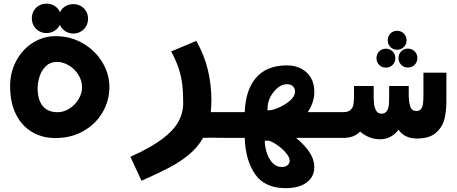

<svg xmlns="http://www.w3.org/2000/svg" viewBox="-20 -736 2440 1025"><path d="M34 -275.5Q34 -351 67.2 -412.2Q100.5 -473.5 156.2 -508.2Q212 -543 276 -543Q356.5 -543 422.5 -504.8Q488.5 -466.5 526.2 -403.8Q564 -341 564 -271.5Q564 -198.5 527.5 -136Q491 -73.5 425.2 -36.2Q359.5 1 276 1Q206 1 151.2 -31.2Q96.5 -63.5 65.2 -125.8Q34 -188 34 -275.5ZM418 -270Q418 -305.5 398.5 -336.8Q379 -368 347.8 -386.8Q316.5 -405.5 283.5 -405.5Q248.5 -405.5 225.8 -383.8Q203 -362 192.2 -330.5Q181.5 -299 181 -270Q179.5 -208 206.2 -172.5Q233 -137 287.5 -137Q320 -137 350.2 -156Q380.5 -175 399.2 -206Q418 -237 418 -270ZM150 -638.5Q150 -660.5 160.2 -678.2Q170.5 -696 188.2 -706.2Q206 -716.5 228.5 -716.5Q253 -716.5 272.2 -704Q291.5 -691.5 300.5 -670.5Q309.5 -690.5 328.5 -702.2Q347.5 -714 371.5 -714Q393.5 -714 411.5 -703.8Q429.5 -693.5 439.8 -675.8Q450 -658 450 -636Q450 -614 439.8 -596Q429.5 -578 411.5 -567.5Q393.5 -557 371.5 -557Q347 -557 327.8 -569.8Q308.5 -582.5 299.5 -603.5Q290 -583.5 271 -571.5Q252 -559.5 228.5 -559.5Q206 -559.5 188.2 -570Q170.5 -580.5 160.2 -598.5Q150 -616.5 150 -638.5Z M958 -186.5Q958 -244 952.8 -286.8Q947.5 -329.5 933.8 -371Q920 -412.5 894 -461.5L1028 -517.5Q1071 -442 1089.8 -363Q1108.5 -284 1108.5 -200.5Q1108.5 -165 1105 -137.5H1201.5V0L1136 -0.5Q1122 -1 1098 -1Q1084 -1 1064 0Q1036 50 989.5 88.8Q943 127.5 884.5 158.2Q826 189 735.5 229L676 101Q781.5 54 843.5 8Q905.5 -38 931.8 -85.2Q958 -132.5 958 -186.5Z M1286.5 0H1199V-137.5H1286.5Q1291 -257 1347.8 -322Q1404.5 -387 1512.5 -387Q1553.5 -387 1586.5 -370.5Q1619.5 -354 1638.8 -322.2Q1658 -290.5 1658 -246Q1658 -189 1623 -137.5H1801V0H1561Q1610.5 42 1634.2 79.8Q1658 117.5 1658 156Q1658 190.5 1639.8 215.8Q1621.5 241 1587 254.8Q1552.5 268.5 1505.5 268.5Q1394 268.5 1342.2 194.5Q1290.5 120.5 1286.5 0ZM1526.5 122.5Q1526.5 102.5 1504 77.2Q1481.5 52 1452.8 33.5Q1424 15 1409.5 15H1393.5Q1393.5 45.5 1403.8 78.2Q1414 111 1434.5 133.2Q1455 155.5 1484 155.5Q1503 155.5 1514.8 145.8Q1526.5 136 1526.5 122.5ZM1555 -248Q1555 -264.5 1543.8 -275.5Q1532.5 -286.5 1512 -286.5Q1490.5 -286.5 1471 -273.5Q1451.5 -260.5 1434.5 -236.5Q1420.5 -217 1414.2 -196.2Q1408 -175.5 1408 -147.5H1420Q1435.5 -147.5 1469 -162Q1502.5 -176.5 1528.8 -199.2Q1555 -222 1555 -248Z M1902.5 -33.5Q1870 0 1815 0H1800V-137.5H1813Q1839 -137.5 1851.2 -149Q1863.5 -160.5 1866.8 -178.5Q1870 -196.5 1870 -225V-277H1975V-225Q1975 -202 1976.8 -182.8Q1978.5 -163.5 1987.8 -146.2Q1997 -129 2016 -129Q2035.5 -129 2044.8 -142.8Q2054 -156.5 2055.8 -175Q2057.5 -193.5 2057.5 -224V-277H2162V-230Q2162 -194 2169.8 -168.8Q2177.5 -143.5 2202 -143.5Q2219.5 -143.5 2227.8 -154.2Q2236 -165 2238.2 -182.5Q2240.5 -200 2240.5 -230V-348H2363V-193.5Q2363 -142.5 2352.5 -100Q2342 -57.5 2307.2 -27Q2272.5 3.5 2205 3.5Q2172 3.5 2146.8 -9Q2121.5 -21.5 2108 -43.5Q2090 -20 2065 -6.2Q2040 7.5 2009.5 7.5Q1978.5 7.5 1951.2 -3.5Q1924 -14.5 1902.5 -33.5ZM2050 -521Q2050 -542.5 2064.2 -557Q2078.5 -571.5 2100 -571.5Q2121.5 -571.5 2136 -557Q2150.5 -542.5 2150.5 -521Q2150.5 -499.5 2136 -485Q2121.5 -470.5 2100 -470.5Q2078.5 -470.5 2064.2 -485Q2050 -499.5 2050 -521ZM1990 -425.5Q1990 -447 2004.2 -461.5Q2018.5 -476 2040 -476Q2061.5 -476 2076 -461.5Q2090.5 -447 2090.5 -425.5Q2090.5 -404 2076 -389.5Q2061.5 -375 2040 -375Q2018.5 -375 2004.2 -389.5Q1990 -404 1990 -425.5ZM2107.5 -426Q2107.5 -447.5 2121.8 -462Q2136 -476.5 2157.5 -476.5Q2179 -476.5 2193.5 -462Q2208 -447.5 2208 -426Q2208 -404.5 2193.5 -390Q2179 -375.5 2157.5 -375.5Q2136 -375.5 2121.8 -390Q2107.5 -404.5 2107.5 -426Z"/></svg>

Font: JuliaMono Black
Style: Regular
Weight: 900
Monospace: yes
Designer: cormullion
Foundry: corm
Version: Version 0.054; ttfautohint (v1.8.4)